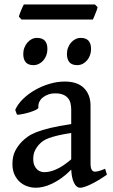

<svg xmlns="http://www.w3.org/2000/svg" viewBox="-20 -840 513 874"><path d="M181.6 -56.2Q207 -56.2 237.1 -69.6Q267.1 -83 304.2 -114.7V-234.9Q267.1 -229 242.7 -223.1Q218.3 -217.3 202.1 -211.2Q186 -205.1 176.5 -198.5Q167 -191.9 159.7 -184.1Q147 -170.9 139.2 -154.8Q131.3 -138.7 131.3 -116.7Q131.3 -98.1 136.7 -86.4Q142.1 -74.7 149.9 -67.9Q157.7 -61 166.5 -58.6Q175.3 -56.2 181.6 -56.2ZM466.8 -44.9Q425.3 -16.1 392.8 -0.7Q360.4 14.6 345.2 14.6Q328.1 14.6 317.1 -7.3Q306.2 -29.3 304.2 -67.9Q282.2 -45.4 260.3 -29.8Q238.3 -14.2 217.5 -4.2Q196.8 5.9 177.7 10.3Q158.7 14.6 143.1 14.6Q124.5 14.6 105.7 8.5Q86.9 2.4 71.5 -10.7Q56.2 -23.9 46.4 -44.4Q36.6 -64.9 36.6 -93.3Q36.6 -128.9 49.3 -153.3Q62 -177.7 80.1 -195.8Q91.8 -207.5 106.9 -218.3Q122.1 -229 146.7 -238.8Q171.4 -248.5 209.2 -257.6Q247.1 -266.6 304.2 -275.4V-340.3Q304.2 -356.4 300.8 -370.4Q297.4 -384.3 288.6 -394.3Q279.8 -404.3 265.1 -409.9Q250.5 -415.5 228.5 -415Q213.9 -415 200.2 -410.2Q186.5 -405.3 175.8 -397Q165 -388.7 159.2 -376.7Q153.3 -364.7 154.8 -350.1Q155.3 -347.2 149.2 -343.3Q143.1 -339.4 133.5 -335.4Q124 -331.5 112.5 -328.1Q101.1 -324.7 90.1 -322.3Q79.1 -319.8 70.1 -318.6Q61 -317.4 57.1 -318.4L49.3 -339.8Q60.5 -365.7 84.5 -389.2Q108.4 -412.6 139.2 -430.2Q169.9 -447.8 205.1 -458.3Q240.2 -468.8 274.4 -468.8Q332.5 -468.8 362.3 -439Q392.1 -409.2 392.1 -358.9V-96.7Q392.1 -76.2 397.5 -67.4Q402.8 -58.6 411.6 -58.6Q418.5 -58.6 428.7 -61Q439 -63.5 458.5 -71.8ZM394.5 -616.7Q394.5 -601.6 389.6 -588.4Q384.8 -575.2 376.2 -565.2Q367.7 -555.2 356.2 -549.3Q344.7 -543.5 331.5 -543.5Q307.6 -543.5 296.1 -556.6Q284.7 -569.8 284.7 -594.7Q284.7 -609.9 289.8 -623Q294.9 -636.2 303.5 -646.2Q312 -656.2 323.5 -661.9Q335 -667.5 347.7 -667.5Q394.5 -667.5 394.5 -616.7ZM195.8 -616.7Q195.8 -601.6 190.9 -588.4Q186 -575.2 177.5 -565.2Q168.9 -555.2 157.2 -549.3Q145.5 -543.5 132.3 -543.5Q108.4 -543.5 97.2 -556.6Q85.9 -569.8 85.9 -594.7Q85.9 -609.9 91.1 -623Q96.2 -636.2 104.7 -646.2Q113.3 -656.2 124.5 -661.9Q135.7 -667.5 148.4 -667.5Q195.8 -667.5 195.8 -616.7ZM424.3 -807.1Q423.3 -801.8 420.4 -793.9Q417.5 -786.1 414.3 -778.1Q411.1 -770 408 -762.7Q404.8 -755.4 402.8 -751H78.1L65.9 -764.2Q66.9 -769.5 69.8 -777.1Q72.8 -784.7 75.9 -792.5Q79.1 -800.3 82.5 -807.6Q85.9 -814.9 88.4 -819.8H412.1Z"/></svg>

Font: Gentium Book Basic
Style: Regular
Weight: 400
Designer: J. Victor Gaultney and Annie Olsen
Foundry: SIL International
Version: Version 1.102; 2013; Maintenance release